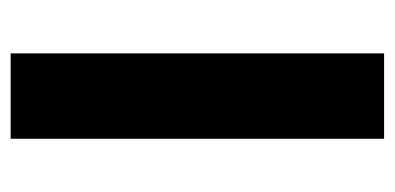

<svg xmlns="http://www.w3.org/2000/svg" viewBox="-210 -530 740 360"><g transform="rotate(90 160.0 -350.0)"><path d="M80.1 -700.2H240.2V0H80.1Z"/></g></svg>

Font: Gully
Style: Bold
Weight: 700
Designer: jaikishan Patel
Foundry: MagicType
Version: Version 1.000;Glyphs 3.2 (3242)